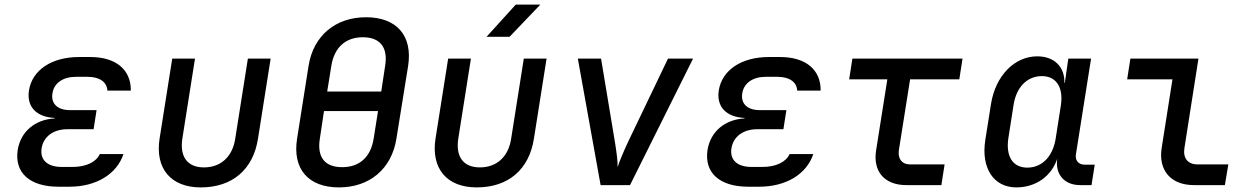

<svg xmlns="http://www.w3.org/2000/svg" viewBox="-20 -805 5440 835"><path d="M282 7C399 7 488 -48 517 -135H414C399 -101 355 -79 296 -79H248C187 -79 153 -109 161 -160C169 -211 212 -243 273 -243H387L400 -326H285C230 -326 201 -354 208 -399C215 -444 254 -471 311 -471H360C414 -471 445 -448 447 -411H549C550 -502 484 -557 373 -557H324C204 -557 120 -500 106 -412C95 -341 138 -296 218 -292V-290C131 -285 70 -232 57 -153C42 -54 109 7 234 7Z M853 10C991 10 1081 -68 1102 -202L1157 -550H1058L1003 -202C991 -122 939 -77 867 -77C796 -77 761 -122 773 -202L828 -550H729L674 -202C654 -72 723 10 853 10Z M1454 10C1587 10 1683 -70 1704 -202L1755 -519C1775 -650 1705 -730 1572 -730C1439 -730 1343 -650 1322 -519L1272 -202C1251 -70 1321 10 1454 10ZM1403 -407 1421 -519C1434 -599 1483 -643 1558 -643C1633 -643 1668 -599 1655 -519L1638 -407ZM1468 -78C1393 -78 1358 -121 1371 -202L1389 -322H1624L1605 -202C1592 -121 1543 -78 1468 -78Z M2096 -645H2196L2330 -785H2223ZM2053 10C2191 10 2281 -68 2302 -202L2357 -550H2258L2203 -202C2191 -122 2139 -77 2067 -77C1996 -77 1961 -122 1973 -202L2028 -550H1929L1874 -202C1854 -72 1923 10 2053 10Z M2592 0H2720L2994 -550H2885L2712 -189C2692 -146 2673 -102 2666 -78C2667 -102 2661 -146 2654 -189L2594 -550H2493Z M3282 7C3399 7 3488 -48 3517 -135H3414C3399 -101 3355 -79 3296 -79H3248C3187 -79 3153 -109 3161 -160C3169 -211 3212 -243 3273 -243H3387L3400 -326H3285C3230 -326 3201 -354 3208 -399C3215 -444 3254 -471 3311 -471H3360C3414 -471 3445 -448 3447 -411H3549C3550 -502 3484 -557 3373 -557H3324C3204 -557 3120 -500 3106 -412C3095 -341 3138 -296 3218 -292V-290C3131 -285 3070 -232 3057 -153C3042 -54 3109 7 3234 7Z M3921 0H4074L4088 -90H3937C3903 -90 3884 -114 3889 -151L3938 -460H4152L4166 -550H3687L3673 -460H3839L3790 -150C3776 -59 3827 0 3921 0Z M4400 10C4485 10 4553 -39 4578 -115C4568 -48 4608 0 4677 0H4727L4741 -89H4696C4671 -89 4655 -107 4659 -133L4725 -550H4626L4611 -445H4609C4611 -514 4565 -560 4491 -560C4392 -560 4310 -476 4290 -354L4265 -196C4246 -74 4301 10 4400 10ZM4448 -76C4385 -76 4354 -124 4365 -202L4388 -349C4400 -426 4447 -474 4511 -474C4573 -474 4605 -426 4594 -349L4571 -202C4559 -124 4511 -76 4448 -76Z M5172 0H5307L5322 -90H5188C5146 -90 5124 -117 5131 -161L5192 -550H4896L4882 -460H5079L5032 -161C5017 -64 5072 0 5172 0Z"/></svg>

Font: JetBrains Mono Medium
Style: Italic
Weight: 436
Italic angle: -9°
Monospace: yes
Designer: Philipp Nurullin, Konstantin Bulenkov
Foundry: JetBrains
Version: Version 2.305